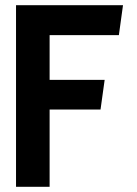

<svg xmlns="http://www.w3.org/2000/svg" viewBox="-20 -723 532 743"><path d="M42 -703V0H172V-299H369L385 -414H172V-587H440L456 -703Z"/></svg>

Font: Bluebird
Style: Nrw
Weight: 400
Designer: Jasper
Foundry: Cannot Into Space Fonts
Version: Version 0.98